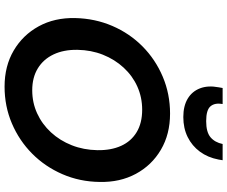

<svg xmlns="http://www.w3.org/2000/svg" viewBox="-97 -885 994 840"><g transform="rotate(90 400.0 -465.0)"><path d="M359 12Q269 12 201 -28Q133 -68 95 -137.5Q57 -207 59 -297Q61 -384 93.5 -459.5Q126 -535 183 -591.5Q240 -648 315.5 -680Q391 -712 477 -712Q567 -712 635 -672Q703 -632 740.5 -562.5Q778 -493 776 -404Q775 -317 742 -241Q709 -165 652 -108.5Q595 -52 520 -20Q445 12 359 12ZM375 -109Q429 -109 476 -130.5Q523 -152 559 -191Q595 -230 615.5 -282Q636 -334 637 -394Q638 -454 618 -498Q598 -542 558 -566Q518 -590 460 -590Q406 -590 359 -569Q312 -548 276 -509Q240 -470 219.5 -418.5Q199 -367 198 -307Q197 -247 218 -202.5Q239 -158 279 -133.5Q319 -109 375 -109ZM492 -770Q444 -770 412 -789Q380 -808 366.5 -843Q353 -878 362 -925L365 -942H435Q429 -908 445 -889Q461 -870 510 -870Q558 -870 580.5 -889Q603 -908 610 -942H681L678 -924Q669 -877 643.5 -842.5Q618 -808 579.5 -789Q541 -770 492 -770Z"/></g></svg>

Font: DM Sans 20pt
Style: Bold Italic
Weight: 700
Italic angle: -10°
Version: Version 4.004;gftools[0.9.30]